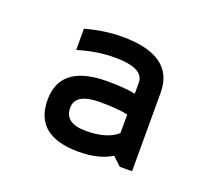

<svg xmlns="http://www.w3.org/2000/svg" viewBox="-60 -769 433 399"><g transform="rotate(20 156.5 -570.0)"><path d="M48.8 -522Q48.8 -600.6 152.8 -600.6Q191.4 -600.6 214.8 -595.7V-620.1Q214.8 -652.3 150.4 -652.3Q111.3 -652.3 69.3 -639.6V-686.5Q111.3 -698.2 150.4 -698.2Q264.6 -698.2 264.6 -616.2V-442.4H237.3L218.8 -460Q190.4 -442.4 145.5 -442.4Q48.8 -442.4 48.8 -522ZM152.8 -554.7Q98.6 -554.7 98.6 -522.5Q98.6 -488.3 145.5 -488.3Q192.4 -488.3 214.8 -508.8V-549.8Q192.9 -554.7 152.8 -554.7Z"/></g></svg>

Font: SansationBold
Style: Bold
Weight: 700
Designer: Bernd Montag
Version: Version 1.301